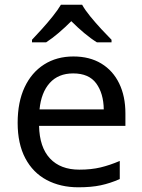

<svg xmlns="http://www.w3.org/2000/svg" viewBox="-20 -786 604 816"><path d="M292 -546Q361 -546 410.5 -516Q460 -486 486.5 -431.5Q513 -377 513 -304V-251H146Q148 -160 192.5 -112.5Q237 -65 317 -65Q368 -65 407.5 -74.5Q447 -84 489 -102V-25Q448 -7 408 1.5Q368 10 313 10Q237 10 178.5 -21Q120 -52 87.5 -113.5Q55 -175 55 -264Q55 -352 84.5 -415Q114 -478 167.5 -512Q221 -546 292 -546ZM291 -474Q228 -474 191.5 -433.5Q155 -393 148 -321H421Q420 -389 389 -431.5Q358 -474 291 -474ZM329 -766Q341 -744 363.5 -716.5Q386 -689 410.5 -662.5Q435 -636 454 -617V-606H392Q366 -622 338 -645.5Q310 -669 283 -696Q256 -669 229 -646Q202 -623 176 -606H116V-617Q135 -637 158.5 -663Q182 -689 204 -716.5Q226 -744 239 -766Z"/></svg>

Font: Noto Sans Old Persian
Style: Regular
Weight: 400
Designer: Monotype Design Team
Foundry: Monotype Imaging Inc.
Version: Version 2.001; ttfautohint (v1.8.4.7-5d5b)